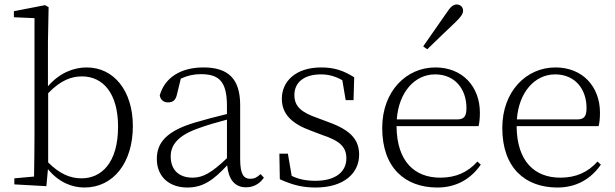

<svg xmlns="http://www.w3.org/2000/svg" viewBox="-20 -823 2746 857"><path d="M357 14C486 14 573 -97 573 -260C573 -418 488 -522 367 -522C309 -522 246 -498 194 -438V-637L197 -791L181 -800L42 -773V-746L134 -742V-226C134 -172 133 -90 132 -35L44 -27V0L187 8L194 -68C243 -8 303 14 357 14ZM195 -407C252 -466 300 -482 346 -482C440 -482 507 -406 507 -258C507 -94 431 -27 344 -27C292 -27 245 -48 195 -98Z M1078 13C1110 13 1138 -1 1158 -30L1143 -46C1127 -31 1115 -25 1098 -25C1068 -25 1052 -44 1052 -113V-354C1052 -473 997 -522 888 -522C786 -522 715 -476 693 -397C697 -377 710 -366 730 -366C751 -366 764 -375 770 -402L787 -472C817 -486 846 -492 875 -492C955 -492 993 -463 993 -350V-314C947 -303 897 -290 850 -276C726 -239 680 -188 680 -114C680 -31 739 14 816 14C887 14 932 -19 994 -85C1000 -23 1027 13 1078 13ZM993 -117C924 -51 885 -30 840 -30C781 -30 742 -62 742 -125C742 -175 773 -217 862 -249C902 -264 948 -277 993 -289Z M1388 14C1519 14 1583 -53 1583 -132C1583 -199 1546 -242 1446 -278L1398 -296C1326 -321 1294 -347 1294 -399C1294 -452 1333 -491 1413 -491C1445 -491 1476 -483 1508 -465L1523 -376H1558L1561 -478C1513 -508 1472 -522 1414 -522C1301 -522 1238 -461 1238 -382C1238 -310 1288 -269 1367 -240L1417 -221C1499 -194 1526 -166 1526 -116C1526 -58 1480 -16 1388 -16C1343 -16 1311 -24 1282 -38L1265 -137H1227L1229 -23C1282 1 1327 14 1388 14Z M1869 -616 1887 -603C1931 -645 1973 -687 2011 -722C2037 -747 2047 -761 2047 -775C2047 -793 2033 -803 2019 -803C2003 -803 1991 -793 1972 -764C1940 -718 1905 -668 1869 -616ZM1932 14C2018 14 2082 -25 2126 -88L2111 -102C2068 -54 2015 -30 1945 -30C1832 -30 1751 -101 1750 -260H2116C2120 -275 2122 -296 2122 -320C2122 -435 2046 -522 1923 -522C1794 -522 1686 -416 1686 -252C1686 -73 1789 14 1932 14ZM1751 -290C1760 -413 1832 -491 1922 -491C2011 -491 2062 -425 2062 -341C2062 -306 2053 -290 2021 -290Z M2468 14C2554 14 2618 -25 2662 -88L2647 -102C2604 -54 2551 -30 2481 -30C2368 -30 2287 -101 2286 -260H2652C2656 -275 2658 -296 2658 -320C2658 -435 2582 -522 2459 -522C2330 -522 2222 -416 2222 -252C2222 -73 2325 14 2468 14ZM2287 -290C2296 -413 2368 -491 2458 -491C2547 -491 2598 -425 2598 -341C2598 -306 2589 -290 2557 -290Z"/></svg>

Font: Noto Serif TC ExtraLight
Style: Regular
Weight: 200
Designer: Ryoko NISHIZUKA 西塚涼子 (kana & ideographs); Frank Grießhammer (Latin, Greek & Cyrillic); Wenlong ZHANG 张文龙 (bopomofo); San
Foundry: Adobe
Version: Version 2.001;hotconv 1.1.0;makeotfexe 2.6.0